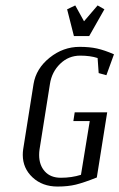

<svg xmlns="http://www.w3.org/2000/svg" viewBox="-20 -684 438 704"><path d="M63.5 -116.2Q63.5 -126 64.9 -136.2L103 -376Q112.3 -432.6 161.9 -472.4Q211.4 -512.2 272 -512.2Q308.6 -512.2 335.9 -506.1Q363.3 -500 397.9 -484.9L370.1 -408.2L341.8 -416L337.9 -471.2Q311 -480 273.9 -480Q231.4 -480 200.7 -450.2Q169.9 -420.4 163.1 -376L125 -136.2Q123.5 -126 123.5 -115.7Q123.5 -78.6 144.5 -55.4Q165.5 -32.2 203.1 -32.2Q242.7 -32.2 276.9 -43L309.1 -240.2H249L253.9 -272H373L335 -33.2Q287.1 -14.2 258.1 -7.1Q229 0 190.9 0Q135.7 0 99.6 -33.4Q63.5 -66.9 63.5 -116.2ZM226.1 -649.9 255.9 -664.1 288.1 -606 337.9 -664.1 362.8 -649.9 307.1 -551.8H251Z"/></svg>

Font: Gawaa
Style: Italic
Weight: 400
Designer: T. Christopher White
Version: Version 1.0